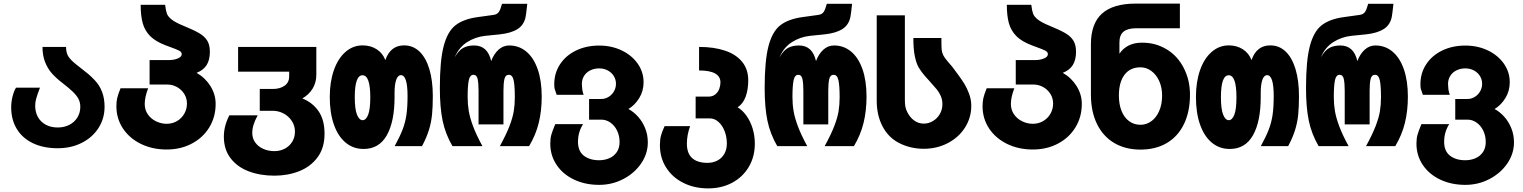

<svg xmlns="http://www.w3.org/2000/svg" viewBox="-20 -810 8440 1064"><path d="M42 -215Q42 -244.5 49.2 -274.2Q56.5 -304 68.5 -324H201.5Q186.5 -285 180.8 -264.2Q175 -243.5 175 -224.5Q175 -188 190.5 -160.8Q206 -133.5 234.2 -118.5Q262.5 -103.5 300 -103.5Q335.5 -103.5 364.2 -118.2Q393 -133 409 -159.2Q425 -185.5 425 -218Q425 -241 415.8 -260Q406.5 -279 385.5 -299.8Q364.5 -320.5 325.5 -350.5Q291 -377 267.5 -403.5Q244 -430 229.8 -466.2Q215.5 -502.5 215.5 -550H346Q346 -519 357.8 -499Q369.5 -479 401.5 -453.5L432 -429.5Q458 -409.5 472 -397.5Q486 -385.5 505.5 -365Q559.5 -308 559.5 -218.5Q559.5 -153 525.8 -100.5Q492 -48 432.8 -18.2Q373.5 11.5 300 11.5Q221.5 11.5 163.2 -16Q105 -43.5 73.5 -94.8Q42 -146 42 -215Z M625 -221.5Q625 -245 629.2 -265.2Q633.5 -285.5 648 -321H801Q782 -271 782 -234Q782 -201 799.5 -176Q817 -151 845.2 -137.5Q873.5 -124 903.5 -124Q935.5 -124 961.2 -139.2Q987 -154.5 1001.5 -180.2Q1016 -206 1016 -236Q1016 -266 1000.8 -290Q985.5 -314 960.5 -327.8Q935.5 -341.5 907.5 -341.5H809V-477H914.5Q943.5 -477 965.2 -486Q987 -495 987 -510Q987 -521.5 973.8 -528.8Q960.5 -536 927 -548L897.5 -559Q842 -580 812.2 -610Q782.5 -640 771 -681.2Q759.5 -722.5 759.5 -783.5H895Q899 -751 904.8 -734.8Q910.5 -718.5 931 -702Q951.5 -685.5 997 -667Q1054.5 -643.5 1084.5 -625.8Q1114.5 -608 1128.8 -584.2Q1143 -560.5 1143 -523.5Q1143 -477.5 1124.8 -449Q1106.5 -420.5 1069.5 -406.5Q1118 -378.5 1146.5 -332.5Q1175 -286.5 1175 -234Q1175 -162 1140 -104.5Q1105 -47 1043 -14.2Q981 18.5 903.5 18.5Q824.5 18.5 761 -12.5Q697.5 -43.5 661.2 -98.2Q625 -153 625 -221.5Z M1220.5 -53Q1220.5 -111.5 1251 -171H1408Q1391.5 -140.5 1384.8 -117.8Q1378 -95 1378 -72.5Q1378 -43 1394.5 -20.2Q1411 2.5 1439 15Q1467 27.5 1500.5 27.5Q1532 27.5 1558 14Q1584 0.5 1599.2 -24.2Q1614.5 -49 1614.5 -81Q1614.5 -113 1597.2 -139.5Q1580 -166 1551.8 -181Q1523.5 -196 1492 -196H1419.5V-317H1492Q1531.5 -317 1557 -335Q1582.5 -353 1582.5 -386.5V-413H1299.5V-550H1733V-396Q1733 -352.5 1712.5 -319Q1692 -285.5 1655.5 -264.5Q1712 -242 1745.2 -194Q1778.5 -146 1778.5 -68.5Q1778.5 9.5 1740 61.5Q1701.5 113.5 1638.5 138.5Q1575.5 163.5 1500.5 163.5Q1422 163.5 1358.5 139.5Q1295 115.5 1257.8 66.8Q1220.5 18 1220.5 -53Z M1807.5 -272.5Q1807.5 -356 1830.2 -421Q1853 -486 1894.5 -522.2Q1936 -558.5 1990 -558.5Q2033.5 -558.5 2067 -537.2Q2100.5 -516 2115.5 -477Q2143.5 -558.5 2219.5 -558.5Q2269 -558.5 2304.8 -524.2Q2340.5 -490 2359.5 -426.5Q2378.5 -363 2378.5 -277.5Q2378.5 -217.5 2374.2 -174.8Q2370 -132 2357 -89.8Q2344 -47.5 2318.5 0H2167Q2196.5 -54 2211.2 -92.5Q2226 -131 2232.2 -173.2Q2238.5 -215.5 2238.5 -277.5Q2238.5 -393.5 2202 -393.5Q2184.5 -393.5 2175.5 -367.2Q2166.5 -341 2166.5 -296V-272.5Q2166.5 -136 2123.5 -60.2Q2080.5 15.5 1995 15.5Q1937.5 15.5 1895.2 -19.8Q1853 -55 1830.2 -120Q1807.5 -185 1807.5 -272.5ZM2032 -271Q2032 -393 1989 -393Q1946 -393 1946 -271Q1946 -205.5 1958.2 -174.8Q1970.5 -144 1989.5 -144Q2008.5 -144 2020.2 -174.2Q2032 -204.5 2032 -271Z M2417.5 -322.5Q2417.5 -472.5 2438.5 -553.5Q2459.5 -634.5 2503.2 -669.2Q2547 -704 2625.5 -715L2715.5 -727.5Q2735.5 -730.5 2744.5 -743.8Q2753.5 -757 2762 -789H2902Q2895.5 -728.5 2892.5 -715Q2883 -670.5 2847 -648.2Q2811 -626 2749 -619.5L2669.5 -611.5Q2614 -605.5 2568.5 -576.5Q2523 -547.5 2500 -492.5Q2522 -531 2547 -544.5Q2572 -558 2607.5 -558Q2682.5 -558 2702 -471.5Q2716.5 -510.5 2742.2 -534.2Q2768 -558 2802 -558Q2856 -558 2896.8 -524Q2937.5 -490 2959.8 -426Q2982 -362 2982 -275Q2982 -196 2965.5 -128.8Q2949 -61.5 2912 0H2750Q2785 -64 2803 -110.5Q2821 -157 2827 -193.2Q2833 -229.5 2833 -271.5Q2833 -336.5 2826.2 -366Q2819.5 -395.5 2800 -395.5Q2781 -395.5 2775.5 -372.5Q2770 -349.5 2770 -307V-120.5H2632V-307Q2632 -348 2627 -371.8Q2622 -395.5 2603.5 -395.5Q2584.5 -395.5 2578 -366Q2571.5 -336.5 2571.5 -272Q2571.5 -231.5 2577.8 -194.5Q2584 -157.5 2601.8 -110Q2619.5 -62.5 2653.5 0H2487.5Q2448.5 -66.5 2433 -140.5Q2417.5 -214.5 2417.5 -322.5Z M3029.5 -14Q3029.5 -42 3035 -62.2Q3040.5 -82.5 3057 -122H3211Q3183 -78 3183 -24Q3183 27.5 3215.5 52.8Q3248 78 3300 78Q3330.5 78 3356.2 67Q3382 56 3397.8 33.2Q3413.5 10.5 3413.5 -23Q3413.5 -58 3399.5 -86.5Q3385.5 -115 3362.2 -131Q3339 -147 3312.5 -147H3244.5V-261.5H3312.5Q3333.5 -261.5 3352.2 -272.8Q3371 -284 3382.2 -303.5Q3393.5 -323 3393.5 -346Q3393.5 -369 3381.5 -388.5Q3369.5 -408 3348.2 -419.5Q3327 -431 3300.5 -431Q3273.5 -431 3251.5 -420.2Q3229.5 -409.5 3217 -389.8Q3204.5 -370 3204.5 -344.5Q3204.5 -333 3206.5 -316Q3208.5 -299 3214.5 -284.5H3065Q3056 -309 3053.8 -317.2Q3051.5 -325.5 3051.5 -343Q3051.5 -405 3083.5 -453.8Q3115.5 -502.5 3172.2 -530Q3229 -557.5 3300.5 -557.5Q3368.5 -557.5 3424.8 -530.8Q3481 -504 3513.8 -457.5Q3546.5 -411 3546.5 -354.5Q3546.5 -305.5 3522.2 -266.2Q3498 -227 3462.5 -206Q3491.5 -190.5 3516 -163.2Q3540.5 -136 3555.2 -99.5Q3570 -63 3570 -21Q3570 41.5 3533 95.8Q3496 150 3434 182.2Q3372 214.5 3300.5 214.5Q3223 214.5 3161.2 185.2Q3099.5 156 3064.5 103.8Q3029.5 51.5 3029.5 -14Z M3637 -5Q3637 -36 3642.8 -57.8Q3648.5 -79.5 3663 -111H3804.5Q3786.5 -62 3786.5 -14Q3786.5 40 3815.8 66.2Q3845 92.5 3900.5 92.5Q3931.5 92.5 3956 79.5Q3980.5 66.5 3994.2 42.2Q4008 18 4008 -14Q4008 -51.5 3995.5 -83.5Q3983 -115.5 3961.2 -134.8Q3939.5 -154 3912.5 -154H3835V-274.5H3905.5Q3929 -274.5 3944.2 -287Q3959.5 -299.5 3966 -317.8Q3972.5 -336 3972.5 -353Q3972.5 -419.5 3854 -419.5V-550Q3937 -550 3998.2 -529.2Q4059.5 -508.5 4093 -467Q4126.5 -425.5 4126.5 -365Q4126.5 -312.5 4111.8 -273.2Q4097 -234 4067.5 -215.5Q4095 -199 4116.8 -168.5Q4138.5 -138 4150.8 -98Q4163 -58 4163 -14Q4163 58 4129.8 114.5Q4096.5 171 4037.8 202.5Q3979 234 3904.5 234Q3827.5 234 3766.5 203.2Q3705.5 172.5 3671.2 118Q3637 63.5 3637 -5Z M4217.5 -322.5Q4217.5 -472.5 4238.5 -553.5Q4259.5 -634.5 4303.2 -669.2Q4347 -704 4425.5 -715L4515.5 -727.5Q4535.5 -730.5 4544.5 -743.8Q4553.5 -757 4562 -789H4702Q4695.5 -728.5 4692.5 -715Q4683 -670.5 4647 -648.2Q4611 -626 4549 -619.5L4469.5 -611.5Q4414 -605.5 4368.5 -576.5Q4323 -547.5 4300 -492.5Q4322 -531 4347 -544.5Q4372 -558 4407.5 -558Q4482.5 -558 4502 -471.5Q4516.5 -510.5 4542.2 -534.2Q4568 -558 4602 -558Q4656 -558 4696.8 -524Q4737.5 -490 4759.8 -426Q4782 -362 4782 -275Q4782 -196 4765.5 -128.8Q4749 -61.5 4712 0H4550Q4585 -64 4603 -110.5Q4621 -157 4627 -193.2Q4633 -229.5 4633 -271.5Q4633 -336.5 4626.2 -366Q4619.5 -395.5 4600 -395.5Q4581 -395.5 4575.5 -372.5Q4570 -349.5 4570 -307V-120.5H4432V-307Q4432 -348 4427 -371.8Q4422 -395.5 4403.5 -395.5Q4384.5 -395.5 4378 -366Q4371.5 -336.5 4371.5 -272Q4371.5 -231.5 4377.8 -194.5Q4384 -157.5 4401.8 -110Q4419.5 -62.5 4453.5 0H4287.5Q4248.5 -66.5 4233 -140.5Q4217.5 -214.5 4217.5 -322.5Z M4960.5 -18.5Q4902.5 -49 4870.5 -110.2Q4838.5 -171.5 4838.5 -251.5V-725H4994.5V-256Q4994.5 -234.5 4997.2 -219.2Q5000 -204 5008 -188.5Q5022.5 -159.5 5046 -142.2Q5069.5 -125 5099 -125Q5126 -125 5149.8 -139Q5173.5 -153 5188 -177.8Q5202.5 -202.5 5202.5 -232.5Q5202.5 -256.5 5194 -276.8Q5185.5 -297 5171.8 -314Q5158 -331 5132.5 -359L5105.5 -389Q5084 -414 5071 -436.2Q5058 -458.5 5049.8 -497.5Q5041.5 -536.5 5041.5 -599.5H5197V-581Q5197 -549 5198.5 -533.8Q5200 -518.5 5207.2 -504Q5214.5 -489.5 5231 -470.5Q5257.5 -441.5 5279 -410.5Q5282 -406 5289 -397Q5309 -370 5323.8 -346.2Q5338.5 -322.5 5350.5 -290.2Q5362.5 -258 5362.5 -224Q5362.5 -158 5327.8 -103.2Q5293 -48.5 5232.5 -17Q5172 14.5 5099 14.5Q5024 14.5 4960.5 -18.5Z M5425 -221.5Q5425 -245 5429.2 -265.2Q5433.5 -285.5 5448 -321H5601Q5582 -271 5582 -234Q5582 -201 5599.5 -176Q5617 -151 5645.2 -137.5Q5673.5 -124 5703.5 -124Q5735.5 -124 5761.2 -139.2Q5787 -154.5 5801.5 -180.2Q5816 -206 5816 -236Q5816 -266 5800.8 -290Q5785.5 -314 5760.5 -327.8Q5735.5 -341.5 5707.5 -341.5H5609V-477H5714.5Q5743.5 -477 5765.2 -486Q5787 -495 5787 -510Q5787 -521.5 5773.8 -528.8Q5760.5 -536 5727 -548L5697.5 -559Q5642 -580 5612.2 -610Q5582.5 -640 5571 -681.2Q5559.5 -722.5 5559.5 -783.5H5695Q5699 -751 5704.8 -734.8Q5710.5 -718.5 5731 -702Q5751.5 -685.5 5797 -667Q5854.5 -643.5 5884.5 -625.8Q5914.5 -608 5928.8 -584.2Q5943 -560.5 5943 -523.5Q5943 -477.5 5924.8 -449Q5906.5 -420.5 5869.5 -406.5Q5918 -378.5 5946.5 -332.5Q5975 -286.5 5975 -234Q5975 -162 5940 -104.5Q5905 -47 5843 -14.2Q5781 18.5 5703.5 18.5Q5624.5 18.5 5561 -12.5Q5497.5 -43.5 5461.2 -98.2Q5425 -153 5425 -221.5Z M6025.5 -285.5V-564.5Q6025.5 -679.5 6087 -734.8Q6148.5 -790 6273 -790H6518.5V-653.5H6278Q6229 -653.5 6206.2 -634.5Q6183.5 -615.5 6183.5 -575V-512.5Q6225.5 -573.5 6308 -573.5Q6348 -573.5 6380.8 -564.5Q6413.5 -555.5 6445.5 -536.5Q6505.5 -500.5 6540 -433.2Q6574.5 -366 6574.5 -285.5Q6574.5 -192 6541.5 -123.2Q6508.5 -54.5 6446.8 -17.8Q6385 19 6300 19Q6216 19 6154 -18Q6092 -55 6058.8 -123.8Q6025.5 -192.5 6025.5 -285.5ZM6420 -280.5Q6420 -325 6404 -360.8Q6388 -396.5 6360.2 -416.8Q6332.5 -437 6300 -437Q6243 -437 6211.8 -395.8Q6180.5 -354.5 6180.5 -280.5Q6180.5 -232 6195.2 -195.2Q6210 -158.5 6237.2 -138.5Q6264.5 -118.5 6300 -118.5Q6333.5 -118.5 6361 -138.8Q6388.5 -159 6404.2 -195.8Q6420 -232.5 6420 -280.5Z M6607.5 -272.5Q6607.5 -356 6630.2 -421Q6653 -486 6694.5 -522.2Q6736 -558.5 6790 -558.5Q6833.5 -558.5 6867 -537.2Q6900.5 -516 6915.5 -477Q6943.5 -558.5 7019.5 -558.5Q7069 -558.5 7104.8 -524.2Q7140.5 -490 7159.5 -426.5Q7178.5 -363 7178.5 -277.5Q7178.5 -217.5 7174.2 -174.8Q7170 -132 7157 -89.8Q7144 -47.5 7118.5 0H6967Q6996.5 -54 7011.2 -92.5Q7026 -131 7032.2 -173.2Q7038.5 -215.5 7038.5 -277.5Q7038.5 -393.5 7002 -393.5Q6984.5 -393.5 6975.5 -367.2Q6966.5 -341 6966.5 -296V-272.5Q6966.5 -136 6923.5 -60.2Q6880.5 15.5 6795 15.5Q6737.5 15.5 6695.2 -19.8Q6653 -55 6630.2 -120Q6607.5 -185 6607.5 -272.5ZM6832 -271Q6832 -393 6789 -393Q6746 -393 6746 -271Q6746 -205.5 6758.2 -174.8Q6770.5 -144 6789.5 -144Q6808.5 -144 6820.2 -174.2Q6832 -204.5 6832 -271Z M7217.5 -322.5Q7217.5 -472.5 7238.5 -553.5Q7259.5 -634.5 7303.2 -669.2Q7347 -704 7425.5 -715L7515.5 -727.5Q7535.5 -730.5 7544.5 -743.8Q7553.5 -757 7562 -789H7702Q7695.5 -728.5 7692.5 -715Q7683 -670.5 7647 -648.2Q7611 -626 7549 -619.5L7469.5 -611.5Q7414 -605.5 7368.5 -576.5Q7323 -547.5 7300 -492.5Q7322 -531 7347 -544.5Q7372 -558 7407.5 -558Q7482.5 -558 7502 -471.5Q7516.5 -510.5 7542.2 -534.2Q7568 -558 7602 -558Q7656 -558 7696.8 -524Q7737.5 -490 7759.8 -426Q7782 -362 7782 -275Q7782 -196 7765.5 -128.8Q7749 -61.5 7712 0H7550Q7585 -64 7603 -110.5Q7621 -157 7627 -193.2Q7633 -229.5 7633 -271.5Q7633 -336.5 7626.2 -366Q7619.5 -395.5 7600 -395.5Q7581 -395.5 7575.5 -372.5Q7570 -349.5 7570 -307V-120.5H7432V-307Q7432 -348 7427 -371.8Q7422 -395.5 7403.5 -395.5Q7384.5 -395.5 7378 -366Q7371.5 -336.5 7371.5 -272Q7371.5 -231.5 7377.8 -194.5Q7384 -157.5 7401.8 -110Q7419.5 -62.5 7453.5 0H7287.5Q7248.5 -66.5 7233 -140.5Q7217.5 -214.5 7217.5 -322.5Z M7829.5 -14Q7829.5 -42 7835 -62.2Q7840.5 -82.5 7857 -122H8011Q7983 -78 7983 -24Q7983 27.5 8015.5 52.8Q8048 78 8100 78Q8130.5 78 8156.2 67Q8182 56 8197.8 33.2Q8213.5 10.5 8213.5 -23Q8213.5 -58 8199.5 -86.5Q8185.5 -115 8162.2 -131Q8139 -147 8112.5 -147H8044.5V-261.5H8112.5Q8133.5 -261.5 8152.2 -272.8Q8171 -284 8182.2 -303.5Q8193.5 -323 8193.5 -346Q8193.5 -369 8181.5 -388.5Q8169.5 -408 8148.2 -419.5Q8127 -431 8100.5 -431Q8073.5 -431 8051.5 -420.2Q8029.5 -409.5 8017 -389.8Q8004.5 -370 8004.5 -344.5Q8004.5 -333 8006.5 -316Q8008.5 -299 8014.5 -284.5H7865Q7856 -309 7853.8 -317.2Q7851.5 -325.5 7851.5 -343Q7851.5 -405 7883.5 -453.8Q7915.5 -502.5 7972.2 -530Q8029 -557.5 8100.5 -557.5Q8168.5 -557.5 8224.8 -530.8Q8281 -504 8313.8 -457.5Q8346.5 -411 8346.5 -354.5Q8346.5 -305.5 8322.2 -266.2Q8298 -227 8262.5 -206Q8291.5 -190.5 8316 -163.2Q8340.5 -136 8355.2 -99.5Q8370 -63 8370 -21Q8370 41.5 8333 95.8Q8296 150 8234 182.2Q8172 214.5 8100.5 214.5Q8023 214.5 7961.2 185.2Q7899.5 156 7864.5 103.8Q7829.5 51.5 7829.5 -14Z"/></svg>

Font: JuliaMono Black
Style: Regular
Weight: 900
Monospace: yes
Designer: cormullion
Foundry: corm
Version: Version 0.054; ttfautohint (v1.8.4)